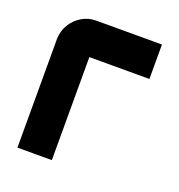

<svg xmlns="http://www.w3.org/2000/svg" viewBox="-117 -725 767 823"><g transform="rotate(20 266.5 -313.5)"><path d="M52 0V-497Q53 -533 71 -562.5Q89 -592 118.5 -609.5Q148 -627 183 -627H483V-470H190Q195 -475 199.5 -479.5Q204 -484 209 -488V0Z"/></g></svg>

Font: Mada ExtraBold
Style: Regular
Weight: 800
Designer: Khaled Hosny
Version: Version 1.5